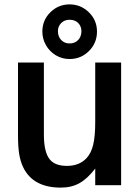

<svg xmlns="http://www.w3.org/2000/svg" viewBox="-20 -844 636 875"><path d="M86 -81Q73 -108 67.5 -141.5Q62 -175 62 -232V-559H180V-231Q180 -147 209 -115Q233 -88 285 -88Q342 -88 375 -124Q396 -147 405 -185.5Q414 -224 414 -289V-559H532V0H414V-76Q379 -30 342.5 -9.5Q306 11 257 11Q131 11 86 -81ZM173 -700Q173 -752 209.5 -788Q246 -824 297 -824Q348 -824 385 -788Q422 -752 422 -700Q422 -648 385.5 -611.5Q349 -575 297 -575Q263 -575 234.5 -592Q206 -609 189.5 -638Q173 -667 173 -700ZM351 -702Q351 -724 336.5 -739Q322 -754 297 -754Q274 -754 259 -739Q244 -724 244 -702Q244 -677 259 -661.5Q274 -646 297 -646Q321 -646 336 -661.5Q351 -677 351 -702Z"/></svg>

Font: Open Sauce One SemiBold
Style: Regular
Weight: 600
Designer: Alfredo Marco Pradil
Foundry: Creative Sauce Fz LLC
Version: Version 1.477